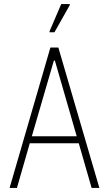

<svg xmlns="http://www.w3.org/2000/svg" viewBox="-20 -921 534 941"><path d="M27 0 227 -688H266L467 0H429L366 -219H126L63 0ZM136 -253H356L249 -624H244ZM223 -763V-768L280 -901H322V-896L247 -763Z"/></svg>

Font: Saira Thin Condensed
Style: Regular
Weight: 100
Width: 3
Version: Version 1.101